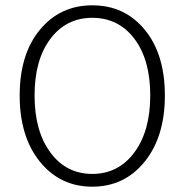

<svg xmlns="http://www.w3.org/2000/svg" viewBox="-20 -690 695 722"><path d="M327 -670Q449 -670 524.5 -578Q600 -486 600 -331Q600 -176 524 -82Q448 12 327 12Q206 12 130 -82Q54 -176 54 -331Q54 -486 130 -578Q206 -670 327 -670ZM327 -623Q229 -623 169.5 -544Q110 -465 110 -331Q110 -197 169.5 -116.5Q229 -36 327 -36Q425 -36 485 -116.5Q545 -197 545 -331Q545 -465 485.5 -544Q426 -623 327 -623Z"/></svg>

Font: Assistant Light
Style: Regular
Weight: 300
Designer: Hebrew By Ben Nathan, Latin by Paul Hunt
Version: Version 2.001;PS 002.001;hotconv 1.0.88;makeotf.lib2.5.64775